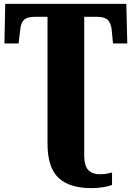

<svg xmlns="http://www.w3.org/2000/svg" viewBox="-20 -734 681 994"><path d="M454 240Q339 240 282.5 186.5Q226 133 226 9V-647H162Q120 -647 104 -631Q88 -615 85 -582L76 -509H3L7 -714H634L639 -509H565L558 -582Q554 -615 538 -631Q522 -647 480 -647H416V70Q416 125 437.5 146.5Q459 168 494 168Q515 168 530.5 165.5Q546 163 560 159V223Q546 230 514.5 235Q483 240 454 240Z"/></svg>

Font: Noto Serif SemiCondensed Black
Style: Regular
Weight: 900
Width: 4
Designer: Monotype Design Team
Foundry: Monotype Imaging Inc.
Version: Version 2.014; ttfautohint (v1.8.4.7-5d5b)